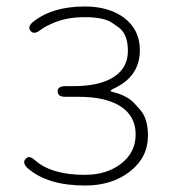

<svg xmlns="http://www.w3.org/2000/svg" viewBox="-20 -560 525 593"><path d="M243 13Q126 13 65 -41Q48 -57 59 -69Q69 -82 87 -66Q138 -20 242 -20Q308 -20 352 -53Q399 -88 399 -144.5Q399 -201 353 -231Q307 -261 223 -261H182Q158 -261 158 -278Q158 -294 182 -294H208Q290 -294 334 -324Q375 -352 375 -403Q375 -454 347 -475Q337 -482 327 -489Q301 -507 242 -507Q191 -507 152 -492Q121 -480 103 -466Q84 -452 74 -465Q64 -478 83 -493Q142 -540 242 -540Q315 -540 362 -506Q412 -469 412 -405Q412 -322 328 -285Q322 -282 322 -279.5Q322 -277 328 -276Q372 -265 394 -242Q402 -233 410 -224Q437 -197 437 -141Q437 -74 381.5 -30.5Q326 13 243 13Z"/></svg>

Font: Resource Han Rounded JP ExtraLight
Style: Regular
Weight: 250
Designer: Cyano Hao (round all glyphs); Ryoko NISHIZUKA 西塚涼子 (kana, bopomofo & ideographs); Paul D. Hunt (Latin, Greek & Cyrillic)
Foundry: Cyano Hao
Version: 0.990